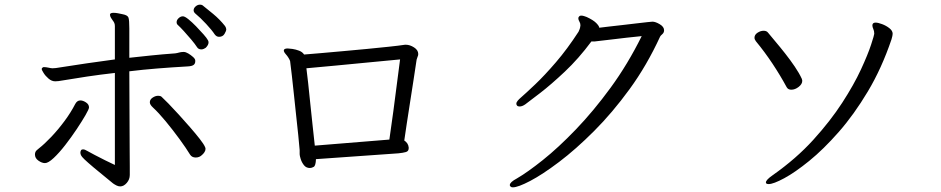

<svg xmlns="http://www.w3.org/2000/svg" viewBox="-20 -774 4040 824"><path d="M920 -616Q909 -616 901 -627Q890 -644 865 -671Q840 -698 817 -717Q811 -723 811 -730Q811 -739 819.5 -746.5Q828 -754 838 -754Q847 -754 852 -749Q866 -738 894.5 -714.5Q923 -691 946 -662Q951 -654 951 -648Q951 -641 943.5 -628.5Q936 -616 920 -616ZM473 -461Q411 -454 354 -445.5Q297 -437 244 -428Q238 -427 231.5 -426Q225 -425 217 -425Q202 -425 188.5 -436.5Q175 -448 167 -461Q159 -474 159 -477Q159 -482 164 -485Q165 -486 169 -486Q177 -486 188.5 -483.5Q200 -481 205 -481Q207 -481 213 -481.5Q219 -482 220 -482Q290 -493 351 -502Q412 -511 473 -519V-662Q473 -670 470.5 -675.5Q468 -681 464 -686Q460 -691 456 -698Q452 -705 452 -711V-712Q453 -719 468 -719Q476 -719 486.5 -717Q497 -715 506 -713Q528 -709 531.5 -698Q535 -687 535 -652V-526Q580 -531 628.5 -536Q677 -541 732 -545Q740 -546 748.5 -548.5Q757 -551 766 -551H769Q777 -551 788 -544.5Q799 -538 808.5 -529.5Q818 -521 818 -514V-511Q818 -501 811 -495.5Q804 -490 786 -489Q716 -485 654 -480Q592 -475 535 -468Q535 -414 535.5 -354.5Q536 -295 536 -238Q536 -181 536.5 -134Q537 -87 537 -57.5Q537 -28 537 -23Q537 -4 524 11Q511 26 496 26Q488 26 480 22Q472 18 465 13Q413 -29 384 -53.5Q355 -78 342.5 -90Q330 -102 327.5 -108Q325 -114 325 -119Q325 -124 327.5 -128.5Q330 -133 336 -133Q344 -133 355 -126Q364 -121 385.5 -109.5Q407 -98 431.5 -86Q456 -74 473 -66ZM863 -569Q860 -567 855 -564.5Q850 -562 844 -562Q832 -562 826 -571Q817 -585 801 -604Q785 -623 769 -640.5Q753 -658 743 -667Q738 -671 738 -679Q738 -688 746.5 -696Q755 -704 765 -704Q773 -704 788.5 -691.5Q804 -679 821.5 -661Q839 -643 853.5 -626.5Q868 -610 872 -602Q875 -598 875 -592Q875 -581 863 -569ZM847 -109Q836 -98 820 -98Q804 -98 796 -110Q779 -138 750.5 -177Q722 -216 691.5 -253Q661 -290 636 -313Q623 -325 623 -335Q623 -347 635 -355Q647 -363 659 -363Q668 -363 673 -359Q683 -350 703 -329.5Q723 -309 747.5 -282Q772 -255 796 -227.5Q820 -200 837.5 -177.5Q855 -155 860 -143Q861 -141 861.5 -139Q862 -137 862 -135Q862 -128 857.5 -121Q853 -114 847 -109ZM173 -74Q160 -74 145 -84.5Q130 -95 130 -111Q130 -123 138.5 -130Q147 -137 148 -138Q171 -156 200 -186.5Q229 -217 256.5 -254Q284 -291 303 -328Q311 -343 325 -343Q336 -343 349 -334.5Q362 -326 362 -313Q362 -306 347 -280Q332 -254 309 -219.5Q286 -185 260 -151.5Q234 -118 210.5 -96Q187 -74 173 -74Z M1734 -138Q1734 -125 1722 -121.5Q1710 -118 1690 -116L1336 -91Q1335 -63 1326.5 -58Q1318 -53 1310 -53Q1294 -53 1284.5 -65Q1275 -77 1270.5 -91.5Q1266 -106 1266 -112V-130Q1264 -155 1260 -194Q1256 -233 1251 -278Q1246 -323 1241.5 -367.5Q1237 -412 1232.5 -450Q1228 -488 1225 -512Q1224 -515 1222 -519Q1220 -523 1218 -526Q1214 -533 1206 -542Q1198 -551 1198 -558Q1199 -566 1215 -566Q1221 -566 1235 -564Q1249 -562 1263.5 -556.5Q1278 -551 1285 -540Q1313 -542 1357 -546Q1401 -550 1452.5 -554.5Q1504 -559 1555 -564Q1606 -569 1649 -573.5Q1692 -578 1718 -582H1722Q1739 -582 1757 -570.5Q1775 -559 1775 -542Q1775 -536 1772 -530Q1772 -529 1770.5 -525.5Q1769 -522 1768 -518Q1762 -477 1754.5 -429Q1747 -381 1739.5 -332.5Q1732 -284 1725.5 -242Q1719 -200 1715 -171Q1723 -166 1728 -158.5Q1733 -151 1734 -141ZM1651 -175Q1657 -215 1668 -296Q1679 -377 1697 -519Q1632 -513 1560.5 -506Q1489 -499 1420 -492.5Q1351 -486 1295 -481Q1298 -457 1302.5 -417.5Q1307 -378 1311.5 -331Q1316 -284 1321.5 -236.5Q1327 -189 1331 -149Z M2518 -596Q2463 -522 2404 -466.5Q2345 -411 2299 -375.5Q2253 -340 2234 -326Q2221 -317 2210 -317Q2202 -317 2199 -321Q2196 -324 2196 -329Q2196 -335 2202 -342Q2208 -349 2214 -354Q2237 -374 2277 -412Q2317 -450 2366 -507Q2415 -564 2463 -638Q2466 -644 2468 -650Q2470 -656 2471 -665V-666Q2471 -674 2466.5 -681.5Q2462 -689 2462 -695Q2462 -701 2467 -705Q2469 -707 2475 -707Q2481 -707 2488 -704.5Q2495 -702 2498 -701Q2526 -688 2538.5 -675.5Q2551 -663 2552 -655Q2567 -657 2593.5 -660Q2620 -663 2651 -666.5Q2682 -670 2710.5 -673.5Q2739 -677 2758.5 -679Q2778 -681 2780 -681Q2793 -681 2811.5 -670Q2830 -659 2830 -644Q2830 -634 2822.5 -627.5Q2815 -621 2813 -617Q2756 -493 2682 -391.5Q2608 -290 2529.5 -211.5Q2451 -133 2379.5 -79Q2308 -25 2255.5 2.5Q2203 30 2181 30Q2174 30 2171.5 27Q2169 24 2169 24Q2168 23 2168 20Q2168 8 2198 -8Q2243 -34 2309.5 -87Q2376 -140 2451.5 -218.5Q2527 -297 2600.5 -397.5Q2674 -498 2734 -619Q2664 -612 2617 -606Q2570 -600 2540 -597Q2536 -596 2532 -596Q2528 -596 2524 -596Z M3279 16Q3267 16 3267 9Q3267 -2 3296 -22Q3397 -93 3470.5 -174Q3544 -255 3594.5 -333Q3645 -411 3675 -476Q3705 -541 3718.5 -582.5Q3732 -624 3732 -629Q3732 -641 3728 -649.5Q3724 -658 3724 -665Q3724 -677 3738 -677Q3748 -677 3765.5 -670.5Q3783 -664 3797 -653Q3811 -642 3811 -629Q3811 -622 3806 -605Q3764 -481 3704.5 -381.5Q3645 -282 3579.5 -207.5Q3514 -133 3453 -83.5Q3392 -34 3345.5 -9Q3299 16 3279 16ZM3423 -427Q3423 -413 3407.5 -401Q3392 -389 3376 -389Q3362 -389 3356 -400Q3329 -450 3295.5 -500.5Q3262 -551 3224 -597Q3218 -605 3218 -612Q3218 -625 3231 -633.5Q3244 -642 3257 -642Q3270 -642 3276 -634Q3288 -619 3308 -595.5Q3328 -572 3350 -544Q3372 -516 3391 -488Q3410 -460 3421 -436Q3423 -430 3423 -427Z"/></svg>

Font: Moon Stars Kai HW
Style: Regular
Weight: 400
Designer: GuiWonder
Version: Version 1.101